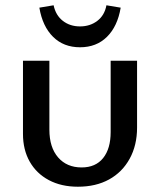

<svg xmlns="http://www.w3.org/2000/svg" viewBox="-20 -700 605 727"><path d="M275 7Q212 7 165 -18Q118 -43 92.5 -88Q67 -133 67 -193V-470H167V-209Q167 -142 200 -104Q233 -66 289 -66Q342 -66 370.5 -101.5Q399 -137 399 -200V-470H499V-217Q499 -150 471 -99Q443 -48 393 -20.5Q343 7 275 7ZM283 -521Q221 -521 181 -560.5Q141 -600 129 -671L183 -680Q191 -642 218 -621Q245 -600 283 -600Q321 -600 348.5 -621Q376 -642 383 -680L437 -671Q425 -600 385 -560.5Q345 -521 283 -521Z"/></svg>

Font: Ysabeau SC SemiBold
Style: Regular
Weight: 600
Designer: Christian Thalmann (Catharsis Fonts)
Version: Version 2.001;gftools[0.9.30]; featfreeze: smcp